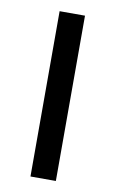

<svg xmlns="http://www.w3.org/2000/svg" viewBox="-69 -585 374 624"><g transform="rotate(10 118.5 -272.5)"><path d="M76.7 0V-545.5H160.5V0Z"/></g></svg>

Font: TID UI
Style: Regular
Weight: 400
Designer: The TID Project Authors
Foundry: Bakken & Bæck
Version: Version 1.001;hotconv 1.0.109;makeotfexe 2.5.65596